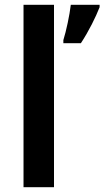

<svg xmlns="http://www.w3.org/2000/svg" viewBox="-20 -780 435 800"><path d="M205 0V-760H78V0ZM395 -750V-760H275C270 -717 256 -651 244 -613V-600H317C350 -650 379 -709 395 -750Z"/></svg>

Font: Noto Sans Khmer UI SemiBold
Style: Regular
Weight: 600
Designer: Danh Hong and the Monotype Design Team
Foundry: Monotype Imaging Inc.
Version: Version 2.002